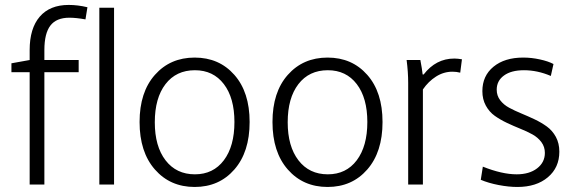

<svg xmlns="http://www.w3.org/2000/svg" viewBox="-20 -741 2303 771"><path d="M99.1 -451.2H25.9V-486.8L99.1 -500V-540Q99.1 -627 139.6 -674.1Q180.2 -721.2 255.9 -721.2Q292.5 -721.2 331.1 -711.9L323.2 -663.1Q285.6 -669.9 258.8 -669.9Q206.5 -669.9 182.4 -638.4Q158.2 -606.9 158.2 -540V-500H295.9V-451.2H158.2V0H99.1Z M378.9 0V-710H438V0Z M540.5 -251Q540.5 -371.1 602.1 -440.4Q663.6 -509.8 761.7 -509.8Q859.9 -509.8 921.1 -440.4Q982.4 -371.1 982.4 -251Q982.4 -130.4 921.1 -60.3Q859.9 9.8 761.7 9.8Q663.6 9.8 602.1 -60.3Q540.5 -130.4 540.5 -251ZM601.6 -250Q601.6 -153.3 644.8 -97.2Q688 -41 762.7 -41Q836.4 -41 878.9 -97.4Q921.4 -153.8 921.4 -251Q921.4 -347.7 878.9 -403.3Q836.4 -459 762.7 -459Q687.5 -459 644.5 -403.1Q601.6 -347.2 601.6 -250Z M1074.2 -251Q1074.2 -371.1 1135.7 -440.4Q1197.3 -509.8 1295.4 -509.8Q1393.6 -509.8 1454.8 -440.4Q1516.1 -371.1 1516.1 -251Q1516.1 -130.4 1454.8 -60.3Q1393.6 9.8 1295.4 9.8Q1197.3 9.8 1135.7 -60.3Q1074.2 -130.4 1074.2 -251ZM1135.3 -250Q1135.3 -153.3 1178.5 -97.2Q1221.7 -41 1296.4 -41Q1370.1 -41 1412.6 -97.4Q1455.1 -153.8 1455.1 -251Q1455.1 -347.7 1412.6 -403.3Q1370.1 -459 1296.4 -459Q1221.2 -459 1178.2 -403.1Q1135.3 -347.2 1135.3 -250Z M1619.1 0V-408.2Q1619.1 -451.7 1612.8 -500H1668Q1674.8 -464.4 1677.2 -441.9H1681.2Q1730.5 -505.9 1804.2 -505.9Q1817.9 -505.9 1835 -502.9L1828.1 -449.2Q1813 -453.1 1796.9 -453.1Q1761.7 -453.1 1731 -433.6Q1700.2 -414.1 1678.2 -381.8V0Z M1974.6 -380.9Q1974.6 -356.9 1988.5 -338.6Q2002.4 -320.3 2024.7 -308.3Q2046.9 -296.4 2073.5 -285.4Q2100.1 -274.4 2127 -261.7Q2153.8 -249 2176 -232.9Q2198.2 -216.8 2212.2 -191.2Q2226.1 -165.5 2226.1 -131.8Q2226.1 -67.9 2179.9 -29.1Q2133.8 9.8 2057.6 9.8Q2022.9 9.8 1982.2 2Q1941.4 -5.9 1910.6 -19L1918.9 -71.8Q1996.1 -41 2054.7 -41Q2105.5 -41 2136.7 -64.9Q2168 -88.9 2168 -127Q2168 -151.4 2154.1 -170.2Q2140.1 -189 2118.2 -201.2Q2096.2 -213.4 2069.3 -224.1Q2042.5 -234.9 2015.6 -247.6Q1988.8 -260.3 1966.8 -275.9Q1944.8 -291.5 1930.9 -316.9Q1917 -342.3 1917 -375Q1917 -436.5 1961.7 -473.1Q2006.3 -509.8 2081.1 -509.8Q2114.3 -509.8 2147.9 -502.4Q2181.6 -495.1 2202.6 -483.9L2191.9 -436Q2138.2 -459 2084 -459Q2032.7 -459 2003.7 -437.7Q1974.6 -416.5 1974.6 -380.9Z"/></svg>

Font: LT Hoop Light
Style: Regular
Weight: 300
Designer: Daniel Lyons
Foundry: LyonsType
Version: Version 1.000